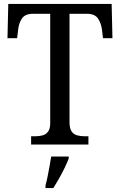

<svg xmlns="http://www.w3.org/2000/svg" viewBox="-20 -734 609 975"><path d="M138 0V-42H158Q179 -42 196 -46.5Q213 -51 224 -65.5Q235 -80 235 -109V-664H147Q107 -664 91 -639.5Q75 -615 72 -582L67 -540H18L22 -714H547L551 -540H503L498 -582Q494 -615 478 -639.5Q462 -664 421 -664H333V-114Q333 -83 343 -67.5Q353 -52 371 -47Q389 -42 409 -42H429V0ZM211 208Q217 186 222 161Q227 136 231.5 110.5Q236 85 240 61H329V71Q321 92 308 119Q295 146 279.5 173Q264 200 251 221H211Z"/></svg>

Font: Noto Serif Thai SemiCondensed
Style: Regular
Weight: 400
Width: 4
Designer: Monotype Design Team
Foundry: Monotype Imaging Inc.
Version: Version 2.002